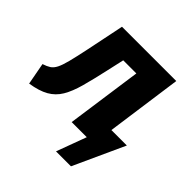

<svg xmlns="http://www.w3.org/2000/svg" viewBox="-196 -680 991 991"><g transform="rotate(45 300.0 -184.0)"><path d="M141.4 -531.6H537.7L463.7 0H305.7L364.2 -413.6H268.5L247.9 -321.6Q228.9 -235.6 212.4 -175.8Q195.9 -116 173 -77.5Q150 -38.9 111.6 -17Q73.1 5 9.9 14.7L-12.5 -105.2Q11.5 -112.9 26.9 -122.8Q42.2 -132.7 52.9 -153.7Q63.6 -174.6 73.8 -214.3Q84 -254 98.1 -321.2ZM464.6 164H355.4L416 0H378.4L380.6 -115.9H592.6Z"/></g></svg>

Font: Fira Sans Variable
Style: Italic
Weight: 397
Italic angle: -8°
Designer: Carrois Corporate & Edenspiekermann AG
Foundry: Carrois Corporate GbR & Edenspiekermann AG
Version: Version 4.202